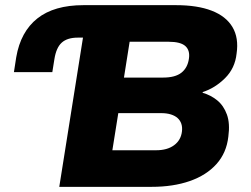

<svg xmlns="http://www.w3.org/2000/svg" viewBox="-20 -725 974 745"><path d="M210 0 302 -579H282Q241 -579 219.5 -559.5Q198 -540 191 -495L183 -445H34L43 -503Q60 -602 125 -653.5Q190 -705 304 -705H663Q746 -705 801.5 -683.5Q857 -662 882 -620Q907 -578 898 -517Q892 -460 853 -421.5Q814 -383 767 -368L766 -365Q798 -356 823 -335.5Q848 -315 860.5 -280.5Q873 -246 866 -195Q859 -132 820 -88.5Q781 -45 716.5 -22.5Q652 0 568 0ZM416 -142H586Q629 -142 655.5 -161.5Q682 -181 686 -215Q688 -232 683.5 -245Q679 -258 669 -267Q659 -276 643 -281Q627 -286 606 -286H439ZM461 -424H613Q660 -424 684 -443Q708 -462 713 -497Q718 -529 699.5 -546Q681 -563 634 -563H483Z"/></svg>

Font: Nunito Sans 7pt Black
Style: Italic
Weight: 900
Italic angle: -9°
Version: Version 3.101;gftools[0.9.27]